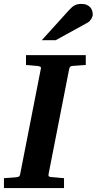

<svg xmlns="http://www.w3.org/2000/svg" viewBox="-35 -949 488 969"><path d="M329.1 -616.2Q321.3 -615.2 318.4 -611.1Q315.4 -606.9 314 -600.1L210 -69.8Q208.5 -61.5 211.9 -58.8Q215.3 -56.2 225.1 -55.2Q234.4 -54.7 244.6 -53.7Q253.4 -52.7 264.6 -51.8Q275.9 -50.8 288.1 -49.8V0H-15.1V-49.8Q-3.9 -50.8 6.6 -51.3Q17.1 -51.8 25.4 -52.7Q35.2 -53.7 43.9 -54.2Q55.2 -55.2 60.3 -57.9Q65.4 -60.5 66.9 -70.8L170.9 -601.1Q173.3 -609.9 168 -612.5Q162.6 -615.2 152.8 -616.2Q144 -616.7 134.8 -617.7Q126.5 -618.7 116.2 -619.4Q106 -620.1 96.2 -621.1V-670.9H397.9V-621.1ZM433.1 -876.5Q433.1 -871.6 431.2 -865.5Q429.2 -859.4 425.5 -853.5Q421.9 -847.7 417.2 -842.5Q412.6 -837.4 406.7 -834.5L246.1 -746.1H175.8L313 -897.5Q321.3 -906.7 328.4 -912.8Q335.4 -918.9 342.8 -922.6Q350.1 -926.3 357.9 -927.7Q365.7 -929.2 376 -929.2Q392.1 -929.2 403.1 -924.3Q414.1 -919.4 420.7 -911.9Q427.2 -904.3 430.2 -894.8Q433.1 -885.3 433.1 -876.5Z"/></svg>

Font: Charis SIL Viet
Style: Bold Italic
Weight: 700
Italic angle: -11°
Foundry: SIL International
Version: Version 5.000